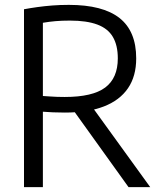

<svg xmlns="http://www.w3.org/2000/svg" viewBox="-20 -768 657 788"><path d="M78.5 0V-730Q105 -735 134 -739Q163 -743 194.8 -745.5Q226.5 -748 262.5 -748Q402 -748 470.5 -694Q539 -640 539 -528.5Q539 -455 505.2 -405.8Q471.5 -356.5 406.5 -331.2Q341.5 -306 246.5 -306Q218 -306 197.2 -307Q176.5 -308 156 -309.5V0ZM507.5 0 258.5 -347H345.5L596.5 0ZM245.5 -370Q360 -370 411.8 -408.8Q463.5 -447.5 463.5 -528.5Q463.5 -582 443.2 -616.5Q423 -651 379.5 -667.2Q336 -683.5 267 -683.5Q233.5 -683.5 207.8 -681.2Q182 -679 156 -674.5V-374Q173 -373 186.8 -372Q200.5 -371 214.5 -370.5Q228.5 -370 245.5 -370Z"/></svg>

Font: Encode Sans SC SemiCondensed
Style: Regular
Weight: 400
Width: 4
Designer: Multiple Designers
Foundry: Impallari Type
Version: Version 3.002